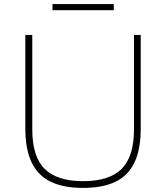

<svg xmlns="http://www.w3.org/2000/svg" viewBox="-20 -911 813 940"><path d="M387 9Q291.5 9 228.8 -21Q166 -51 135 -115.5Q104 -180 104 -283V-740H138V-278Q138 -144 198.8 -84Q259.5 -24 387 -24Q514.5 -24 575.2 -84Q636 -144 636 -278V-740H669V-283Q669 -180 638.2 -115.5Q607.5 -51 545 -21Q482.5 9 387 9ZM237 -861V-891H537V-861Z"/></svg>

Font: Encode Sans SC Expanded Thin
Style: Regular
Weight: 250
Width: 7
Designer: Multiple Designers
Foundry: Impallari Type
Version: Version 3.002